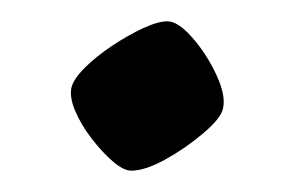

<svg xmlns="http://www.w3.org/2000/svg" viewBox="-20 -366 267 180"><path d="M103 -206Q96 -206 86 -214.5Q76 -223 66 -236Q56 -249 50.5 -262Q45 -275 47 -284Q49 -292 59.5 -302.5Q70 -313 85 -323Q100 -333 114 -339.5Q128 -346 137 -346Q147 -346 160.5 -330.5Q174 -315 183 -295.5Q192 -276 189 -264Q187 -255 170.5 -241Q154 -227 135 -216.5Q116 -206 103 -206Z"/></svg>

Font: Texturina Medium 12pt
Style: Italic
Weight: 400
Italic angle: -11°
Version: Version 1.002